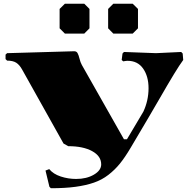

<svg xmlns="http://www.w3.org/2000/svg" viewBox="-20 -1000 1010 1030"><path d="M560.1 -952.1 587.9 -980H691.9L720.2 -952.1V-848.1L691.9 -819.8H587.9L560.1 -848.1ZM299.8 -952.1 328.1 -980H432.1L460 -952.1V-848.1L432.1 -819.8H328.1L299.8 -848.1ZM645 -252.9H661.1L749 -400.9Q776.9 -460.9 776.9 -526.9Q776.9 -590.3 747.8 -632.1Q718.8 -673.8 664.1 -673.8Q660.6 -673.8 656.7 -673.3Q652.8 -672.9 648.2 -672.1Q643.6 -671.4 641.1 -670.9L632.8 -678.2L637.2 -712.9L645 -721.2L816.9 -714.8L952.1 -721.2L960 -712.9L962.9 -678.2Q944.3 -653.3 912.8 -601.6Q881.3 -549.8 836.7 -472.2Q792 -394.5 774.9 -366.2L680.2 -206.1Q650.4 -155.8 623.3 -122.3Q596.2 -88.9 561.5 -62Q526.9 -35.2 483.9 -20.3Q440.9 -5.4 384.8 2.2Q328.6 9.8 252.9 9.8L245.1 2L224.1 -85L244.1 -92.8Q265.6 -66.4 305.7 -53.2Q345.7 -40 388.2 -40Q444.3 -40 483.6 -63Q522.9 -85.9 522.9 -118.2Q522.9 -162.6 474.4 -189.2Q425.8 -215.8 346.2 -215.8L320.8 -230L98.1 -627.9Q84.5 -652.3 66.9 -663.6Q49.3 -674.8 18.1 -674.8L9.8 -683.1V-707L18.1 -714.8L377.9 -725.1Q390.1 -725.1 395.8 -715.6Q401.4 -706.1 406.5 -685.5Q411.6 -665 418.9 -651.9Z"/></svg>

Font: Yokawerad
Style: Regular
Weight: 500
Designer: gluk
Foundry: gluk
Version: Version 0.79